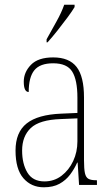

<svg xmlns="http://www.w3.org/2000/svg" viewBox="-20 -786 475 816"><path d="M166 10Q113 10 79.5 -28.5Q46 -67 46 -146Q46 -224 93.5 -261.5Q141 -299 240 -303L309 -306V-371Q309 -446 287 -481.5Q265 -517 206 -517Q150 -517 126 -487.5Q102 -458 102 -395Q81 -395 81 -439Q81 -479 111.5 -510.5Q142 -542 206 -542Q274 -542 305.5 -501.5Q337 -461 337 -372V-105Q337 -68 341 -50Q345 -32 356 -26Q367 -20 388 -20H392V0H316L310 -95H308Q296 -68 278 -44Q260 -20 233 -5Q206 10 166 10ZM169 -15Q210 -15 241.5 -39Q273 -63 291 -101.5Q309 -140 309 -185V-283L239 -280Q148 -277 111 -242Q74 -207 74 -146Q74 -90 96.5 -52.5Q119 -15 169 -15ZM178 -619Q200 -659 220.5 -695.5Q241 -732 253 -766H297V-756Q287 -739 267 -712Q247 -685 224.5 -656.5Q202 -628 182 -606H178Z"/></svg>

Font: Noto Serif Lao Condensed Thin
Style: Regular
Weight: 100
Width: 3
Designer: Monotype Design Team
Foundry: Monotype Imaging Inc.
Version: Version 2.003; ttfautohint (v1.8.4.7-5d5b)